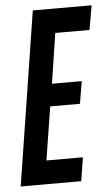

<svg xmlns="http://www.w3.org/2000/svg" viewBox="-64 -735 450 771"><g transform="rotate(-5 161.5 -350.0)"><path d="M-12 0 98 -700H335L318 -602H180L149 -400H269L254 -310H134L100 -95H247L232 0Z"/></g></svg>

Font: Georama Extra Condensed SemiBold
Style: Italic
Weight: 600
Width: 2
Italic angle: -9°
Designer: Jean-Baptiste Levee
Foundry: Production Type
Version: Version 1.000